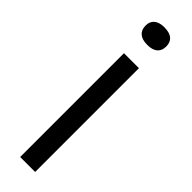

<svg xmlns="http://www.w3.org/2000/svg" viewBox="-240 -674 671 671"><g transform="rotate(45 96.0 -338.5)"><path d="M59 0V-513H133V0ZM96 -591Q70 -591 57 -602.5Q44 -614 44 -635Q44 -655 57 -666Q70 -677 95 -677Q121 -677 134 -666Q147 -655 147 -634Q147 -613 134 -602Q121 -591 96 -591Z"/></g></svg>

Font: Bricolage Grotesque 72pt Light
Style: Regular
Weight: 300
Designer: Mathieu Triay
Foundry: Atelier Triay
Version: Version 1.001;gftools[0.9.33.dev8+g029e19f]